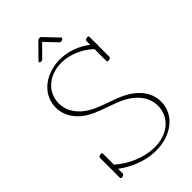

<svg xmlns="http://www.w3.org/2000/svg" viewBox="-254 -907 992 992"><g transform="rotate(-45 242.0 -410.5)"><path d="M167.5 -736.8C172.4 -736.8 177.2 -738.8 180.7 -742.2L243.2 -805.2L305.7 -739.7C307.6 -737.8 311 -736.8 314.5 -736.8C321.8 -736.8 330.6 -742.2 330.6 -748C330.6 -749.5 330.1 -750.5 329.1 -751.5L256.8 -827.1C255.4 -828.6 252 -830.1 248.5 -830.1C243.7 -830.1 238.3 -828.1 234.9 -824.7L160.2 -749C158.2 -747.1 157.2 -745.6 157.2 -743.7C157.2 -739.7 162.1 -736.8 167.5 -736.8ZM52.7 -518.1V-515.1C52.7 -460.9 81.5 -420.4 112.3 -393.6C189.5 -327.1 306.6 -327.1 380.9 -259.3C409.2 -233.9 433.6 -197.3 433.6 -147.5C433.6 -137.2 432.1 -127 429.7 -116.7C414.1 -50.8 350.6 -8.8 272 -8.8H262.7C189 -11.2 115.7 -43.9 57.1 -94.2V-175.3C57.1 -179.8 53.2 -181.7 48.3 -181.7C40.7 -181.7 30.8 -177.1 30.8 -171.4V-24.9C30.8 -20.4 34.7 -18.5 39.6 -18.5C47.2 -18.5 57.1 -23.1 57.1 -28.8V-64C113.8 -22 182.1 6.3 255.4 8.8H264.6C366.7 8.8 460 -51.3 460 -152.8C460 -206.5 433.6 -244.1 403.3 -271.5C326.7 -340.8 211.4 -340.8 134.8 -406.2C106.4 -431.6 79.1 -468.8 79.1 -519V-522C81.1 -607.4 153.3 -659.2 235.8 -659.2H238.3C298.8 -658.7 361.3 -631.8 408.2 -587.9V-500.5C408.2 -496 412.1 -494.2 416.9 -494.2C424.6 -494.2 434.6 -498.9 434.6 -504.9V-587.9C437 -590.8 437 -594.2 434.6 -596.7V-651.4C434.6 -655.9 430.7 -657.7 425.9 -657.7C418.2 -657.7 408.2 -653 408.2 -647V-619.1C362.3 -654.3 305.7 -676.3 245.1 -676.8H242.7C147 -676.8 55.2 -618.2 52.7 -518.1Z"/></g></svg>

Font: WireWyrm
Style: Light
Weight: 200
Version: Version 001.000